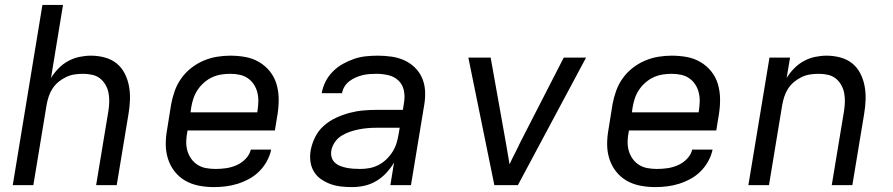

<svg xmlns="http://www.w3.org/2000/svg" viewBox="-20 -755 3640 783"><path d="M32 0 153 -735H237L188 -437Q201 -458 218.5 -476Q236 -494 258 -506Q280 -518 304 -523Q328 -528 351 -528Q380 -528 407.5 -520.5Q435 -513 455.5 -496.5Q476 -480 488.5 -455.5Q501 -431 506 -404Q511 -377 510 -348Q509 -319 504 -290L456 0H372L422 -302Q425 -321 425.5 -340Q426 -359 422.5 -376.5Q419 -394 410 -409.5Q401 -425 387.5 -435.5Q374 -446 356 -450Q338 -454 319 -454Q302 -454 284.5 -451.5Q267 -449 250 -441Q233 -433 218.5 -421Q204 -409 194 -393.5Q184 -378 178.5 -361Q173 -344 170 -327L116 0Z M852 8Q820 8 790 2Q760 -4 735 -18.5Q710 -33 692 -56Q674 -79 665 -107.5Q656 -136 656 -167Q656 -198 662 -230L678 -330Q683 -357 692.5 -384Q702 -411 719 -435Q736 -459 759.5 -477.5Q783 -496 810 -507.5Q837 -519 864.5 -523.5Q892 -528 919 -528Q951 -528 981 -522.5Q1011 -517 1036.5 -502Q1062 -487 1080.5 -464Q1099 -441 1107.5 -412.5Q1116 -384 1116.5 -353Q1117 -322 1112 -290L1101 -223H745L744 -218Q740 -198 739.5 -178.5Q739 -159 744 -141Q749 -123 759.5 -108Q770 -93 785.5 -83Q801 -73 820 -69.5Q839 -66 859 -66Q880 -66 901.5 -69Q923 -72 944 -81Q965 -90 981.5 -107Q998 -124 1003 -145H1086Q1081 -121 1068.5 -98Q1056 -75 1037.5 -56.5Q1019 -38 996 -25.5Q973 -13 949 -5.5Q925 2 900.5 5Q876 8 852 8ZM757 -297H1029L1030 -302Q1033 -322 1033.5 -341Q1034 -360 1029.5 -378Q1025 -396 1015 -411Q1005 -426 990.5 -436Q976 -446 957.5 -450Q939 -454 919 -454Q901 -454 882 -451Q863 -448 845.5 -440Q828 -432 812.5 -418.5Q797 -405 786 -388.5Q775 -372 769 -354Q763 -336 760 -318Z M1416 8Q1393 8 1370.5 5.5Q1348 3 1327.5 -4.5Q1307 -12 1289 -24.5Q1271 -37 1260 -55.5Q1249 -74 1246 -96.5Q1243 -119 1247 -142Q1252 -169 1265 -195.5Q1278 -222 1300.5 -242Q1323 -262 1350 -274.5Q1377 -287 1405 -294.5Q1433 -302 1461 -304.5Q1489 -307 1516 -307H1623L1628 -339Q1632 -364 1626.5 -388Q1621 -412 1604 -427.5Q1587 -443 1563.5 -448.5Q1540 -454 1515 -454Q1501 -454 1487 -453Q1473 -452 1458.5 -448.5Q1444 -445 1430.5 -439Q1417 -433 1405 -424Q1393 -415 1385 -402Q1377 -389 1375 -375H1292Q1296 -399 1307.5 -422Q1319 -445 1337.5 -463.5Q1356 -482 1378.5 -494.5Q1401 -507 1424.5 -515Q1448 -523 1472.5 -525.5Q1497 -528 1521 -528Q1549 -528 1577 -524Q1605 -520 1629 -509Q1653 -498 1672 -479.5Q1691 -461 1701.5 -436.5Q1712 -412 1713.5 -384Q1715 -356 1710 -327L1656 0H1572L1587 -92Q1574 -70 1555.5 -50Q1537 -30 1514 -16.5Q1491 -3 1466 2.5Q1441 8 1416 8ZM1449 -66Q1468 -66 1487 -69.5Q1506 -73 1523.5 -82Q1541 -91 1556 -105.5Q1571 -120 1581.5 -137Q1592 -154 1597.5 -172.5Q1603 -191 1606 -210L1610 -234H1515Q1497 -234 1479.5 -232.5Q1462 -231 1444 -227.5Q1426 -224 1408 -218Q1390 -212 1373 -201.5Q1356 -191 1345 -174.5Q1334 -158 1331 -140Q1329 -126 1332.5 -113.5Q1336 -101 1345.5 -92Q1355 -83 1368 -78Q1381 -73 1394 -70.5Q1407 -68 1421 -67Q1435 -66 1449 -66Z M1996 0 1890 -520H1981L2043 -173Q2047 -151 2050.5 -129Q2054 -107 2058 -85Q2068 -107 2079.5 -129Q2091 -151 2101 -173L2279 -520H2370L2092 0Z M2652 8Q2620 8 2590 2Q2560 -4 2535 -18.5Q2510 -33 2492 -56Q2474 -79 2465 -107.5Q2456 -136 2456 -167Q2456 -198 2462 -230L2478 -330Q2483 -357 2492.5 -384Q2502 -411 2519 -435Q2536 -459 2559.5 -477.5Q2583 -496 2610 -507.5Q2637 -519 2664.5 -523.5Q2692 -528 2719 -528Q2751 -528 2781 -522.5Q2811 -517 2836.5 -502Q2862 -487 2880.5 -464Q2899 -441 2907.5 -412.5Q2916 -384 2916.5 -353Q2917 -322 2912 -290L2901 -223H2545L2544 -218Q2540 -198 2539.5 -178.5Q2539 -159 2544 -141Q2549 -123 2559.5 -108Q2570 -93 2585.5 -83Q2601 -73 2620 -69.5Q2639 -66 2659 -66Q2680 -66 2701.5 -69Q2723 -72 2744 -81Q2765 -90 2781.5 -107Q2798 -124 2803 -145H2886Q2881 -121 2868.5 -98Q2856 -75 2837.5 -56.5Q2819 -38 2796 -25.5Q2773 -13 2749 -5.5Q2725 2 2700.5 5Q2676 8 2652 8ZM2557 -297H2829L2830 -302Q2833 -322 2833.5 -341Q2834 -360 2829.5 -378Q2825 -396 2815 -411Q2805 -426 2790.5 -436Q2776 -446 2757.5 -450Q2739 -454 2719 -454Q2701 -454 2682 -451Q2663 -448 2645.5 -440Q2628 -432 2612.5 -418.5Q2597 -405 2586 -388.5Q2575 -372 2569 -354Q2563 -336 2560 -318Z M3032 0 3118 -520H3202L3188 -437Q3201 -458 3218.5 -476Q3236 -494 3258 -506Q3280 -518 3304 -523Q3328 -528 3351 -528Q3380 -528 3407.5 -520.5Q3435 -513 3455.5 -496.5Q3476 -480 3488.5 -455.5Q3501 -431 3506 -404Q3511 -377 3510 -348Q3509 -319 3504 -290L3456 0H3372L3422 -302Q3425 -321 3425.5 -340Q3426 -359 3422.5 -376.5Q3419 -394 3410 -409.5Q3401 -425 3387.5 -435.5Q3374 -446 3356 -450Q3338 -454 3319 -454Q3302 -454 3284.5 -451.5Q3267 -449 3250 -441Q3233 -433 3218.5 -421Q3204 -409 3194 -393.5Q3184 -378 3178.5 -361Q3173 -344 3170 -327L3116 0Z"/></svg>

Font: Iosevka Extended Oblique
Style: Regular
Weight: 400
Width: 7
Italic angle: -9°
Monospace: yes
Designer: Belleve Invis
Foundry: Belleve Invis
Version: Version 32.0.1; ttfautohint (v1.8.4)